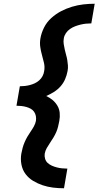

<svg xmlns="http://www.w3.org/2000/svg" viewBox="-20 -853 540 1026"><path d="M322 153Q292 153 263.5 149.5Q235 146 208 137Q181 128 157 113.5Q133 99 116.5 77Q100 55 94.5 26Q89 -3 94 -32Q97 -48 101 -63Q105 -78 111.5 -93Q118 -108 126 -122Q134 -136 143.5 -149.5Q153 -163 161 -177.5Q169 -192 172 -207Q174 -221 171.5 -233.5Q169 -246 162 -256Q155 -266 144 -272Q133 -278 120.5 -281.5Q108 -285 94.5 -286.5Q81 -288 68 -288L86 -392Q99 -392 112.5 -393.5Q126 -395 139.5 -398.5Q153 -402 166 -408Q179 -414 190 -424Q201 -434 207.5 -446.5Q214 -459 216 -473Q220 -495 215 -517Q210 -539 204 -560Q198 -581 195 -603Q192 -625 196 -648Q201 -677 215.5 -706Q230 -735 254.5 -757Q279 -779 307 -793.5Q335 -808 365 -817Q395 -826 425.5 -829.5Q456 -833 486 -833L468 -728Q453 -728 439 -726.5Q425 -725 410.5 -721.5Q396 -718 381.5 -712.5Q367 -707 354 -698Q341 -689 332 -675.5Q323 -662 321 -648Q318 -632 320.5 -617.5Q323 -603 326 -588.5Q329 -574 333 -560.5Q337 -547 339.5 -532.5Q342 -518 343 -503Q344 -488 341 -473Q337 -451 328 -430Q319 -409 303.5 -391.5Q288 -374 268 -361.5Q248 -349 227 -340Q246 -331 261 -318.5Q276 -306 286.5 -288.5Q297 -271 299 -250Q301 -229 297 -207Q294 -192 290.5 -177Q287 -162 280.5 -147Q274 -132 265.5 -118Q257 -104 247.5 -90Q238 -76 230 -62Q222 -48 219 -32Q217 -18 221 -4.5Q225 9 235 18Q245 27 257.5 32.5Q270 38 283.5 41.5Q297 45 311 46.5Q325 48 340 48Z"/></svg>

Font: Iosevka Curly Extrabold
Style: Italic
Weight: 800
Italic angle: -9°
Monospace: yes
Designer: Belleve Invis
Foundry: Belleve Invis
Version: Version 22.1.2; ttfautohint (v1.8.4)